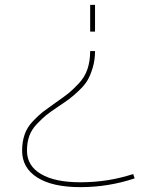

<svg xmlns="http://www.w3.org/2000/svg" viewBox="-20 -540 645 790"><path d="M351 -410V-520H371V-410ZM351 -330H371Q371 -293 361.5 -261.5Q352 -230 340 -209.5Q328 -189 304 -166.5Q280 -144 264.5 -132.5Q249 -121 219 -101Q186 -79 170 -66Q154 -53 132 -30Q110 -7 100.5 19.5Q91 46 91 80Q91 142 148.5 176Q206 210 311 210Q425 210 528 176L534 194Q426 230 311 230Q196 230 133.5 190.5Q71 151 71 80Q71 43 81.5 13Q92 -17 116 -42Q140 -67 157 -80Q174 -93 208 -117Q244 -142 261.5 -156Q279 -170 304 -196.5Q329 -223 340 -256Q351 -289 351 -330Z"/></svg>

Font: Mplus 1p Thin
Style: Regular
Weight: 250
Version: Version 1.061